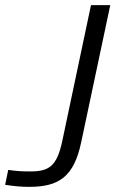

<svg xmlns="http://www.w3.org/2000/svg" viewBox="-203 -520 449 747"><path d="M-86 147C-112 147 -139 146 -171 141L-183 199C-144 205 -119 207 -89 207C28 207 85 166 113 33L226 -500H151L39 30C18 127 -12 147 -86 147Z"/></svg>

Font: LT Wave Light
Style: Italic
Weight: 300
Designer: Daniel Lyons
Version: Version 2.5 (Glyphs App)